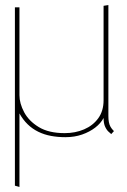

<svg xmlns="http://www.w3.org/2000/svg" viewBox="-20 -529 502 760"><path d="M409 -70V-509L390 -506V-132Q390 -90 369 -61Q348 -32 313 -17Q278 -2 236 -2Q173 -2 133.5 -26Q94 -50 75.5 -85Q57 -120 57 -152V-500H39V206L57 211V-80Q71 -55 89.5 -37Q108 -19 131.5 -7.5Q155 4 182 9Q209 14 239 14Q275 14 305 3.5Q335 -7 357 -24Q379 -41 390 -62Q390 -40 396.5 -26.5Q403 -13 411 -6.5Q419 0 420 2L431 -10Q422 -19 417.5 -27Q413 -35 411 -45.5Q409 -56 409 -70Z"/></svg>

Font: Advent Pro Thin
Style: Regular
Weight: 250
Version: Version 3.000